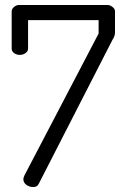

<svg xmlns="http://www.w3.org/2000/svg" viewBox="-20 -751 499 773"><path d="M27 -555V-706Q27 -715 36.5 -723Q46 -731 57 -731H412Q423 -731 433 -723Q443 -715 443 -706V-620Q443 -606 433 -591L136 -11Q130 2 114 2Q98 2 86 -7Q74 -16 74 -30Q74 -34 78 -44L377 -616V-670H93V-555Q93 -545 83 -537.5Q73 -530 60 -530Q46 -530 36.5 -537.5Q27 -545 27 -555Z"/></svg>

Font: Terminal Dosis
Style: Regular
Weight: 400
Designer: Edgar Tolentino, Pablo Impallari, Igino Marini
Foundry: Edgar Tolentino, Pablo Impallari, Igino Marini
Version: Version 1.007